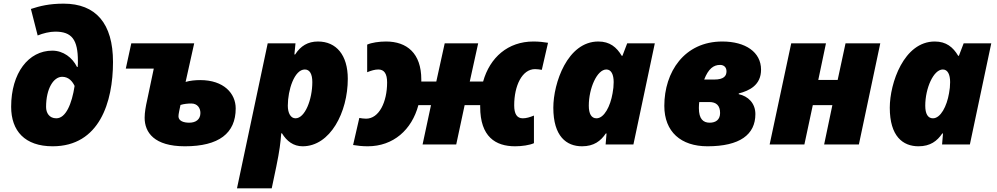

<svg xmlns="http://www.w3.org/2000/svg" viewBox="-20 -790 5452 1050"><path d="M268 10C524 10 598 -232 598 -451C598 -662 504 -770 328 -770C249 -770 198 -757 149 -741L186 -596C215 -608 252 -617 282 -617C373 -617 406 -573 406 -456C406 -449 406 -435 405 -424H401C376 -475 326 -513 266 -513C136 -513 41 -391 41 -206C41 -74 116 10 268 10ZM288 -143C249 -143 232 -173 232 -205C232 -306 273 -370 320 -370C357 -370 377 -343 388 -320C373 -222 340 -143 288 -143Z M991 10C1177 10 1269 -61 1269 -197C1269 -279 1204 -352 1075 -352C1047 -352 1019 -349 995 -342L1042 -553H698L668 -415H821L785 -244C777 -209 771 -175 771 -146C771 -66 823 10 991 10ZM1015 -119C985 -119 956 -128 956 -154C956 -167 962 -191 967 -216C986 -222 1008 -224 1026 -224C1060 -224 1076 -199 1076 -172C1076 -137 1051 -119 1015 -119Z M1276 240H1466L1491 121C1509 34 1514 -9 1518 -61H1522C1548 -18 1585 10 1635 10C1786 10 1882 -176 1882 -359C1882 -489 1819 -563 1719 -563C1664 -563 1624 -539 1594 -492H1590L1596 -553H1444ZM1596 -143C1570 -143 1554 -171 1554 -212C1554 -298 1590 -410 1647 -410C1674 -410 1688 -385 1688 -341C1688 -246 1648 -143 1596 -143Z M1991 10C2131 10 2232 -80 2268 -215H2337L2291 0H2475L2521 -215H2606V-206C2606 -42 2690 10 2797 10C2834 10 2876 4 2900 -7V-158C2878 -149 2858 -143 2839 -143C2807 -143 2792 -167 2792 -214C2792 -321 2835 -412 2906 -412C2919 -412 2931 -410 2943 -408L2977 -556C2953 -560 2927 -563 2897 -563C2758 -563 2659 -476 2622 -344H2549L2595 -553H2412L2366 -344H2284V-355C2284 -499 2205 -563 2091 -563C2054 -563 2012 -557 1988 -546V-395C2010 -404 2030 -410 2049 -410C2081 -410 2097 -387 2097 -339C2097 -232 2053 -141 1982 -141C1969 -141 1957 -143 1945 -145L1911 3C1935 7 1961 10 1991 10Z M3163 10C3228 10 3265 -19 3293 -60H3297L3292 0H3444L3561 -553H3410L3384 -485H3380C3352 -532 3315 -563 3252 -563C3083 -563 3006 -335 3006 -201C3006 -44 3078 10 3163 10ZM3242 -143C3214 -143 3200 -168 3200 -212C3200 -307 3245 -410 3296 -410C3323 -410 3336 -382 3336 -341C3336 -321 3334 -300 3330 -280C3318 -209 3284 -143 3242 -143Z M3849 10C4026 10 4111 -54 4111 -166C4111 -226 4071 -264 4020 -275V-279C4079 -294 4142 -325 4142 -409C4142 -505 4057 -563 3930 -563C3722 -563 3613 -396 3613 -211C3613 -69 3704 10 3849 10ZM3831 -355C3854 -414 3882 -435 3918 -435C3939 -435 3953 -422 3953 -400C3953 -375 3939 -355 3886 -355ZM3861 -119C3826 -119 3802 -139 3802 -199C3802 -216 3803 -220 3804 -232H3859C3897 -232 3918 -213 3918 -172C3918 -135 3894 -119 3861 -119Z M4189 0H4379L4425 -215H4532L4487 0H4677L4794 -553H4604L4561 -353H4455L4497 -553H4307Z M5003 10C5068 10 5105 -19 5133 -60H5137L5132 0H5284L5401 -553H5250L5224 -485H5220C5192 -532 5155 -563 5092 -563C4923 -563 4846 -335 4846 -201C4846 -44 4918 10 5003 10ZM5082 -143C5054 -143 5040 -168 5040 -212C5040 -307 5085 -410 5136 -410C5163 -410 5176 -382 5176 -341C5176 -321 5174 -300 5170 -280C5158 -209 5124 -143 5082 -143Z"/></svg>

Font: Noto Sans UI Black
Style: Italic
Weight: 900
Italic angle: -372°
Designer: Monotype Design Team
Foundry: Monotype Imaging Inc.
Version: Version 1.901